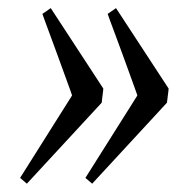

<svg xmlns="http://www.w3.org/2000/svg" viewBox="-20 -454 471 471"><path d="M393.6 -236.8Q393.6 -235.8 393.1 -230.5Q392.6 -225.1 391.6 -218.8L389.6 -202.1L206.1 -3.4L189.5 -17.6L316.9 -219.7Q317.4 -219.2 312 -234.1Q306.6 -249 298.6 -271.2Q290.5 -293.5 281 -319.6Q271.5 -345.7 263.2 -367.9Q254.9 -390.1 249.5 -404.8L244.1 -419.9L264.6 -434.1ZM233.4 -236.8Q233.4 -235.8 232.9 -230.5Q232.4 -225.1 231.4 -218.8L229.5 -202.1L45.9 -3.4L29.3 -17.6L156.7 -219.7Q157.2 -219.2 151.9 -234.1Q146.5 -249 138.4 -271.2Q130.4 -293.5 120.8 -319.6Q111.3 -345.7 103 -367.9Q94.7 -390.1 89.4 -404.8L84 -419.9L104.5 -434.1Z"/></svg>

Font: Gentium Plus APac
Style: Italic
Weight: 400
Italic angle: -8°
Designer: J. Victor Gaultney, Annie Olsen, Iska Routamaa, Becca Hirsbrunner
Foundry: SIL International
Version: Version 5.000